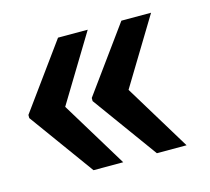

<svg xmlns="http://www.w3.org/2000/svg" viewBox="-67 -525 597 546"><g transform="rotate(-15 231.5 -252.0)"><path d="M145.5 -56.6 7.3 -247.1V-256.3L145.5 -446.8H232.9L114.3 -251.5L232.9 -56.6ZM332 -56.6 193.8 -247.1V-256.3L332 -446.8H419.4L300.8 -251.5L419.4 -56.6Z"/></g></svg>

Font: Roboto Slab SemiBold
Style: Regular
Weight: 600
Designer: Google
Version: Version 2.001; ttfautohint (v1.8.3)